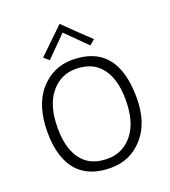

<svg xmlns="http://www.w3.org/2000/svg" viewBox="-165 -1059 1050 1184"><g transform="rotate(-20 360.0 -467.5)"><path d="M360 -704Q655 -704 655 -348Q655 -185 571 -90.5Q487 4 360 4Q225 4 151 -70Q65 -158 65 -335Q65 -512 149.5 -608Q234 -704 360 -704ZM200 -118Q255 -56 360 -56Q459 -56 523 -134.5Q587 -213 587 -360Q587 -507 520 -581Q464 -644 360 -644Q262 -644 197.5 -565Q133 -486 133 -338.5Q133 -191 200 -118ZM497 -749 363 -882 231 -749 197 -778 364 -939Q410 -893 436.5 -868Q463 -843 493.5 -813.5Q524 -784 531 -778Z"/></g></svg>

Font: Antic
Style: Regular
Weight: 400
Designer: Santiago Orozco
Foundry: Typemade
Version: Version 1.0012